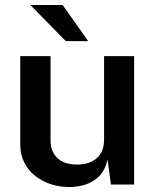

<svg xmlns="http://www.w3.org/2000/svg" viewBox="-20 -743 621 773"><path d="M259 10Q221 10 185.8 -1.2Q150.5 -12.5 122.5 -34.2Q94.5 -56 78 -88Q61.5 -120 61.5 -162.5V-517H183.5V-176.5Q183.5 -134.5 210.2 -107.5Q237 -80.5 291 -80.5Q340 -80.5 369.5 -106.2Q399 -132 399 -180.5V-517H520V0H426.5L413 -101Q403.5 -58.5 379.8 -34.2Q356 -10 324.2 0Q292.5 10 259 10ZM232 -723H102L245 -577.5H335Z"/></svg>

Font: Public Sans SemiBold
Style: Regular
Weight: 600
Designer: The Public Sans Project Authors: Dan O. Williams and USWDS (Libre Franklin designed by Pablo Impallari and Rodrigo Fuenz
Version: Version 1.007